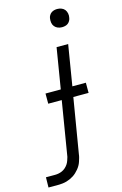

<svg xmlns="http://www.w3.org/2000/svg" viewBox="-235 -782 674 1057"><g transform="rotate(-15 102.0 -253.5)"><path d="M-96 215 -95 157H-43Q-33 157 -22.5 155Q-12 153 -2 148.5Q8 144 16.5 136.5Q25 129 31.5 119.5Q38 110 42 98Q46 86 48 79L99 -231H22V-289H109L147 -520H213L175 -289H252V-231H165L113 81Q112 91 109 101.5Q106 112 102.5 122.5Q99 133 93.5 142.5Q88 152 81 160.5Q74 169 65.5 177Q57 185 47.5 191Q38 197 28 201.5Q18 206 7.5 209Q-3 212 -15.5 213.5Q-28 215 -35 215ZM205 -618Q192 -618 181 -622.5Q170 -627 162.5 -636Q155 -645 153 -657.5Q151 -670 153 -683Q154 -691 159 -699.5Q164 -708 171.5 -713Q179 -718 187.5 -720Q196 -722 204 -722Q217 -722 228.5 -717.5Q240 -713 247 -704Q254 -695 256.5 -682.5Q259 -670 256 -657Q255 -649 250 -640.5Q245 -632 238 -627Q231 -622 222 -620Q213 -618 205 -618Z"/></g></svg>

Font: Iosevka Aile Light
Style: Italic
Weight: 300
Italic angle: -9°
Designer: Belleve Invis
Foundry: Belleve Invis
Version: Version 31.1.0; ttfautohint (v1.8.4)